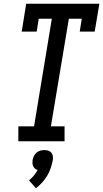

<svg xmlns="http://www.w3.org/2000/svg" viewBox="-20 -755 551 1026"><path d="M78 0V-80H162L257 -655H187L176 -586H96L120 -735H511L486 -586H406L417 -655H348L252 -80H325V0ZM172 251 135 209Q149 197 161 183Q173 169 181 153Q173 151 167 146Q161 141 157.5 133.5Q154 126 153.5 117.5Q153 109 154 101Q156 90 161 79.5Q166 69 175 61Q184 53 195 50Q206 47 217 47Q228 47 238 50Q248 53 254.5 61Q261 69 262.5 79.5Q264 90 262 101Q258 122 251 143Q244 164 232.5 183.5Q221 203 205.5 220Q190 237 172 251Z"/></svg>

Font: Iosevka Slab Medium Oblique
Style: Regular
Weight: 500
Italic angle: -9°
Monospace: yes
Designer: Belleve Invis
Foundry: Belleve Invis
Version: Version 11.1.1; ttfautohint (v1.8.3)